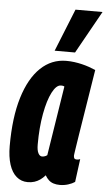

<svg xmlns="http://www.w3.org/2000/svg" viewBox="-56 -826 488 872"><g transform="rotate(5 188.0 -389.5)"><path d="M250.8 10Q234.4 10 221.8 5.9Q209.2 1.9 200 -6.6Q190.8 -15.1 183.2 -28.1Q172.7 -15.8 160.6 -7.3Q148.4 1.2 134.6 5.6Q120.7 10 104.2 10Q74.3 10 52.8 -8.5Q31.2 -26.9 19.9 -62.2Q8.6 -97.5 8.6 -146.9Q8.6 -277.2 36.4 -368Q64.2 -458.8 114.2 -506.4Q164.2 -554 231.2 -554Q250.1 -554 268 -551.6Q285.8 -549.2 303 -545.1Q320.1 -541 335.6 -535.6Q351 -530.1 365.4 -524Q347.6 -412.9 336.1 -340.9Q324.5 -268.9 317.8 -226.8Q311 -184.6 308.1 -164.2Q305.1 -143.8 304.1 -137.3Q303.1 -130.7 303.1 -128.7Q303.1 -120.2 306 -116Q308.9 -111.7 317.1 -111.7Q320.9 -111.7 324.8 -112.3Q328.6 -112.9 332.7 -114.8L318.8 -9.8Q307 -1.6 288.6 4.2Q270.2 10 250.8 10ZM182.3 -119.7 232.4 -437Q228.9 -439.2 225.3 -439.8Q221.6 -440.4 216.9 -440.4Q195.6 -440.4 176.7 -403.9Q157.8 -367.4 146.3 -304.7Q134.7 -242 134.7 -164.3Q134.7 -138.1 141.5 -124.9Q148.3 -111.6 159.2 -111.6Q163.6 -111.6 167.7 -112.7Q171.7 -113.8 175.6 -115.5Q179.5 -117.2 182.3 -119.7ZM174.2 -595.3 252.3 -789.3H375.5L267.2 -595.3Z"/></g></svg>

Font: Georama ExtraCondensed Thin
Style: Italic
Weight: 100
Width: 2
Italic angle: -9°
Designer: Jean-Baptiste Levee
Foundry: Production Type
Version: Version 1.001